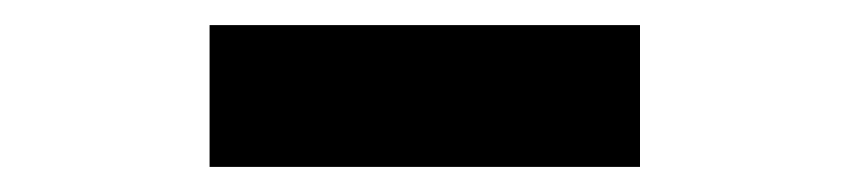

<svg xmlns="http://www.w3.org/2000/svg" viewBox="-20 -808 677 153"><path d="M147 -675H490V-788H147Z"/></svg>

Font: Noto Sans JP Black
Style: Regular
Weight: 900
Designer: Ryoko NISHIZUKA  (kana, bopomofo & ideographs); Paul D. Hunt (Latin, Greek & Cyrillic); Sandoll Communications , Soo-you
Foundry: Adobe
Version: Version 2.002;hotconv 1.0.116;makeotfexe 2.5.65601